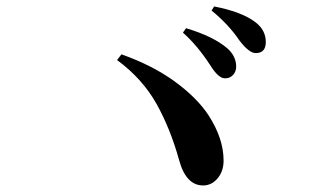

<svg xmlns="http://www.w3.org/2000/svg" viewBox="-20 -728 1040 595"><path d="M675.8 -485.4Q656.2 -486.3 631.8 -525.4Q592.8 -585.9 546.9 -627L556.6 -640.6Q641.6 -615.2 684.6 -578.1Q711.9 -553.7 711.9 -521.5Q711.9 -505.9 701.7 -495.1Q691.4 -484.4 675.8 -485.4ZM772.5 -563.5Q752 -563.5 722.7 -601.6Q688.5 -652.3 635.7 -695.3L643.6 -708Q729.5 -691.4 771.5 -659.2Q803.7 -634.8 803.7 -597.7Q803.7 -563.5 772.5 -563.5ZM342.8 -542 356.4 -559.6Q453.1 -525.4 522 -475.1Q590.8 -424.8 626 -371.1Q672.9 -298.8 672.9 -230.5Q672.9 -197.3 654.3 -175.3Q635.7 -153.3 609.4 -153.3Q556.6 -153.3 535.2 -231.4Q507.8 -330.1 464.4 -407.2Q420.9 -484.4 342.8 -542Z"/></svg>

Font: GenRyuMin TW TTF Bold
Style: Regular
Weight: 700
Version: Version 1.300